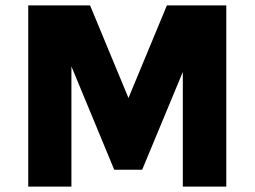

<svg xmlns="http://www.w3.org/2000/svg" viewBox="-20 -691 944 711"><path d="M84.5 -671H313.5L462 -313H449.5L598 -671H818V0H657V-477.5H679L506.5 -62.5H403L231.5 -476.5H244.5V0H84.5Z"/></svg>

Font: Karla ExtraBold
Style: Regular
Weight: 800
Designer: Jonathan Pinhorn
Version: Version 2.001